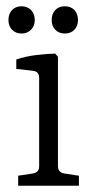

<svg xmlns="http://www.w3.org/2000/svg" viewBox="-20 -593 300 613"><path d="M165 -63Q165 -42 186 -39L232 -32V0H38V-32L84 -39Q105 -42 105 -62V-344Q105 -365 85 -367L32 -373V-403Q61 -413 94 -417Q127 -421 156 -422L165 -412ZM91 -529Q91 -510 79 -498Q67 -486 49 -486Q30 -486 18.5 -498Q7 -510 7 -529Q7 -549 18.5 -561Q30 -573 49 -573Q67 -573 79 -561Q91 -549 91 -529ZM229 -529Q229 -510 217.5 -498Q206 -486 187 -486Q168 -486 156.5 -498Q145 -510 145 -529Q145 -549 156.5 -561Q168 -573 187 -573Q206 -573 217.5 -561Q229 -549 229 -529Z"/></svg>

Font: Rasa Light
Style: Regular
Weight: 300
Designer: Anna Giedrys (Yrsa+Rasa design), David Brezina (Yrsa art-direction, Rasa art-direction, design)
Foundry: Rosetta Type Foundry
Version: Version 2.004